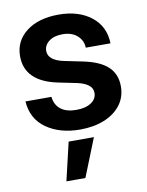

<svg xmlns="http://www.w3.org/2000/svg" viewBox="-86 -588 676 885"><g transform="rotate(-10 252.5 -145.5)"><path d="M256.8 12.2Q162.6 12.2 99.4 -32Q36.1 -76.2 30.3 -159.2H151.9Q155.8 -121.6 182.1 -100.8Q208.5 -80.1 254.9 -80.1Q299.3 -80.1 325 -97.7Q350.6 -115.2 350.6 -142.6Q350.6 -166 331.5 -180.2Q312.5 -194.3 280.3 -201.2L192.4 -219.2Q42 -250.5 42 -368.2Q42 -439.5 98.6 -483.2Q155.3 -526.9 249.5 -526.9Q343.3 -526.9 402.1 -480.7Q460.9 -434.6 462.9 -355H347.2Q346.2 -389.6 320.3 -412.1Q294.4 -434.6 252.4 -434.6Q211.9 -434.6 188.5 -416.5Q165 -398.4 165 -372.1Q165 -349.1 183.1 -334.7Q201.2 -320.3 233.4 -313L326.2 -293.9Q402.8 -277.8 439.2 -243.2Q475.6 -208.5 475.6 -151.9Q475.6 -101.6 447.5 -64.7Q419.4 -27.8 370.1 -7.8Q320.8 12.2 256.8 12.2ZM152.3 236.3 194.3 57.6H312.5L241.2 236.3Z"/></g></svg>

Font: Inter Display SemiBold
Style: Regular
Weight: 600
Designer: Rasmus Andersson
Foundry: rsms
Version: Version 4.001;git-9221beed3